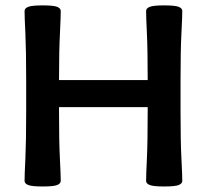

<svg xmlns="http://www.w3.org/2000/svg" viewBox="-20 -674 756 702"><path d="M520 -381.3Q520 -490.7 517.1 -551.8Q514.2 -613.3 514.2 -633.8Q514.2 -643.6 527.3 -648.9Q540.5 -654.3 580.1 -654.3Q620.6 -654.3 633.5 -648.9Q646.5 -643.6 646.5 -633.8Q646.5 -613.3 643.3 -551.8Q640.1 -490.2 640.1 -378.9V-267.6Q640.1 -156.2 643.3 -94.7Q646.5 -33.2 646.5 -12.7Q646.5 -2.9 633.5 2.4Q620.6 7.8 580.1 7.8Q540.5 7.8 527.3 2.4Q514.2 -2.9 514.2 -12.7Q514.2 -33.2 517.1 -94.7Q520 -156.2 520 -267.6V-282.2H195.8V-267.6Q195.8 -156.2 199 -94.7Q202.1 -33.2 202.1 -12.7Q202.1 -2.9 189.2 2.4Q176.3 7.8 135.7 7.8Q96.2 7.8 83 2.4Q69.8 -2.9 69.8 -12.7Q69.8 -33.2 72.8 -94.7Q75.7 -156.2 75.7 -267.6V-378.9Q75.7 -490.2 72.8 -551.8Q69.8 -613.3 69.8 -633.8Q69.8 -643.6 83 -648.9Q96.2 -654.3 135.7 -654.3Q176.3 -654.3 189.2 -648.9Q202.1 -643.6 202.1 -633.8Q202.1 -613.3 199.2 -551.8Q195.8 -490.7 195.8 -381.3Z"/></svg>

Font: Bainsley
Style: Bold
Weight: 700
Designer: Paul James MIller
Foundry: High-Logic / Made with FontCreator
Version: Version 1.411;March 28, 2021;FontCreator 13.0.0.2683 64-bit